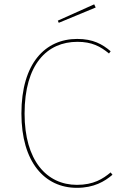

<svg xmlns="http://www.w3.org/2000/svg" viewBox="-20 -874 575 903"><path d="M423 -853.6 251.9 -776.9 256.3 -766.7 430 -838.7ZM343.3 -690.9C193.1 -690.9 80.7 -577 80.7 -339.9C80.7 -113.1 188.9 9.4 341.4 9.4C421.7 9.4 471.9 -20.4 509 -52.1L500.3 -63.1C464.4 -33.1 420.3 -4.6 341.9 -4.6C198.9 -4.6 95.6 -119.7 95.6 -339.8C95.6 -572.6 201.9 -677.3 344.1 -677.3C412.4 -677.3 452.4 -655.6 492.6 -622.4L500.4 -633C461.6 -666.1 417.7 -690.9 343.3 -690.9Z"/></svg>

Font: Fira Sans Hair
Style: Regular
Weight: 100
Designer: bBox Type GmbH & Carrois Corporate GbR & Edenspiekermann AG
Foundry: bBox Type GmbH & Carrois Corporate GbR & Edenspiekermann AG
Version: Version 4.300;PS 004.300;hotconv 1.0.88;makeotf.lib2.5.64775